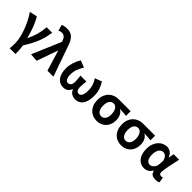

<svg xmlns="http://www.w3.org/2000/svg" viewBox="191 -2087 3563 3563"><g transform="rotate(45 1973.0 -305.5)"><path d="M213 201Q215 183 216.5 167.5Q218 152 218.5 135.5Q219 119 219.5 98.5Q220 78 220 51Q220 -6 202.5 -83Q185 -160 155 -241Q125 -322 85 -400.5Q45 -479 1 -540L150 -574Q171 -543 193 -498.5Q215 -454 236 -401Q257 -348 276 -288Q295 -228 309 -167H314Q361 -259 388.5 -356.5Q416 -454 423 -560H569Q557 -489 541.5 -426Q526 -363 501.5 -299.5Q477 -236 441 -166.5Q405 -97 351 -12Q359 40 362 96.5Q365 153 365 201H213Z M573 0 814 -565 810 -582Q796 -635 767 -662Q738 -689 700 -689Q674 -689 657 -683.5Q640 -678 622 -670L589 -789Q614 -799 642 -805.5Q670 -812 717 -812Q810 -812 865.5 -754.5Q921 -697 958 -575L1160 0H1003L882 -401H877L731 12Z M1426 14Q1330 14 1272 -61Q1214 -136 1214 -279Q1214 -316 1221 -355.5Q1228 -395 1240 -433Q1252 -471 1268.5 -507Q1285 -543 1305 -574L1442 -520Q1399 -451 1376 -388.5Q1353 -326 1353 -251Q1353 -184 1373.5 -145Q1394 -106 1433 -106Q1470 -106 1492 -132.5Q1514 -159 1514 -219Q1514 -238 1513 -255Q1512 -272 1510.5 -289Q1509 -306 1506.5 -325.5Q1504 -345 1501 -369H1657Q1654 -345 1652 -325.5Q1650 -306 1648.5 -289Q1647 -272 1646 -255Q1645 -238 1645 -219Q1645 -155 1665.5 -130.5Q1686 -106 1721 -106Q1756 -106 1778.5 -148Q1801 -190 1801 -274Q1801 -310 1797 -341Q1793 -372 1784 -401Q1775 -430 1760.5 -459.5Q1746 -489 1725 -523L1859 -574Q1899 -511 1923.5 -442Q1948 -373 1948 -283Q1948 -139 1894.5 -62.5Q1841 14 1741 14Q1691 14 1648 -10Q1605 -34 1582 -91H1578Q1555 -34 1515.5 -10Q1476 14 1426 14Z M2303 14Q2249 14 2201.5 -5Q2154 -24 2118.5 -60.5Q2083 -97 2062.5 -150.5Q2042 -204 2042 -274Q2042 -346 2064.5 -400Q2087 -454 2124.5 -489.5Q2162 -525 2210 -542.5Q2258 -560 2310 -560H2627V-438Q2604 -441 2583.5 -442.5Q2563 -444 2543.5 -445.5Q2524 -447 2504 -448Q2484 -449 2462 -450V-445Q2507 -420 2532 -370Q2557 -320 2557 -251Q2557 -189 2538 -140Q2519 -91 2485 -56.5Q2451 -22 2404.5 -4Q2358 14 2303 14ZM2305 -106Q2356 -106 2386.5 -148Q2417 -190 2417 -265Q2417 -301 2409.5 -332.5Q2402 -364 2388 -388Q2374 -412 2353 -426Q2332 -440 2305 -440Q2255 -440 2223.5 -400.5Q2192 -361 2192 -274Q2192 -194 2223 -150Q2254 -106 2305 -106Z M2945 14Q2891 14 2843.5 -5Q2796 -24 2760.5 -60.5Q2725 -97 2704.5 -150.5Q2684 -204 2684 -274Q2684 -346 2706.5 -400Q2729 -454 2766.5 -489.5Q2804 -525 2852 -542.5Q2900 -560 2952 -560H3269V-438Q3246 -441 3225.5 -442.5Q3205 -444 3185.5 -445.5Q3166 -447 3146 -448Q3126 -449 3104 -450V-445Q3149 -420 3174 -370Q3199 -320 3199 -251Q3199 -189 3180 -140Q3161 -91 3127 -56.5Q3093 -22 3046.5 -4Q3000 14 2945 14ZM2947 -106Q2998 -106 3028.5 -148Q3059 -190 3059 -265Q3059 -301 3051.5 -332.5Q3044 -364 3030 -388Q3016 -412 2995 -426Q2974 -440 2947 -440Q2897 -440 2865.5 -400.5Q2834 -361 2834 -274Q2834 -194 2865 -150Q2896 -106 2947 -106Z M3548 14Q3498 14 3457 -5.5Q3416 -25 3387 -62Q3358 -99 3342 -153Q3326 -207 3326 -275Q3326 -345 3346.5 -401Q3367 -457 3401 -495Q3435 -533 3479.5 -553.5Q3524 -574 3573 -574Q3622 -574 3664 -546Q3706 -518 3732 -453H3736L3756 -560H3900Q3889 -509 3876.5 -452.5Q3864 -396 3853 -342Q3842 -288 3835 -240Q3828 -192 3828 -158Q3828 -130 3843.5 -118Q3859 -106 3883 -106Q3902 -106 3920 -113L3938 -4Q3924 4 3901.5 9Q3879 14 3847 14Q3790 14 3756.5 -8.5Q3723 -31 3712 -85H3708Q3649 14 3548 14ZM3582 -107Q3603 -107 3623 -117.5Q3643 -128 3659 -146.5Q3675 -165 3685.5 -189.5Q3696 -214 3698 -242L3705 -341Q3686 -402 3657.5 -427.5Q3629 -453 3594 -453Q3572 -453 3550.5 -442.5Q3529 -432 3512.5 -410.5Q3496 -389 3486 -355.5Q3476 -322 3476 -277Q3476 -190 3504.5 -148.5Q3533 -107 3582 -107Z"/></g></svg>

Font: SpoqaHanSans-Bold
Style: Regular
Weight: 700
Designer: [Spoqa Han Sans] Dong-huui Kim \uAE40 \uB3D9 \uD718   [Noto Sans] Ryoko NISHIZUKA \u897F \u585A \u6DBC \u5B50  (kana & i
Foundry: Spoqa (http://www.spoqa-han-sans.com)
Version: Version 2.000